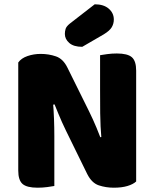

<svg xmlns="http://www.w3.org/2000/svg" viewBox="-20 -866 719 894"><path d="M65 -400H226Q230 -354 231.5 -312Q233 -270 233 -232.5Q233 -195 233 -159V0Q223 2 200.5 5Q178 8 155 8Q105 8 85 -9.5Q65 -27 65 -72ZM614 -210H453Q447 -280 446.5 -339Q446 -398 446 -451V-609Q457 -611 479 -614Q501 -617 524 -617Q574 -617 594 -599.5Q614 -582 614 -537ZM614 -264V-390V-21Q600 -8 573.5 0Q547 8 510 8Q473 8 440 -3Q407 -14 386 -56L287 -258Q277 -279 268.5 -297.5Q260 -316 252 -336Q244 -356 234 -380L65 -343V-575Q79 -595 108 -605Q137 -615 170 -615Q207 -615 240.5 -603.5Q274 -592 294 -551L394 -349Q404 -329 412.5 -310Q421 -291 429.5 -271Q438 -251 447 -227ZM305 -756 421 -846Q463 -846 486.5 -825.5Q510 -805 510 -775Q510 -756 500.5 -739.5Q491 -723 463 -706L363 -648Q323 -648 302.5 -666Q282 -684 282 -708Q282 -720 285.5 -731.5Q289 -743 305 -756Z"/></svg>

Font: Baloo Tamma 2 ExtraBold
Style: Regular
Weight: 800
Designer: Divya Kowshik, Shuchita Grover and Ek Type
Foundry: Ek Type
Version: Version 1.700